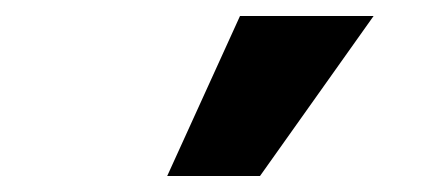

<svg xmlns="http://www.w3.org/2000/svg" viewBox="-20 -779 540 240"><path d="M189 -559 280 -759H447L305 -559Z"/></svg>

Font: Nunito Sans 10pt SemiCondensed Black
Style: Regular
Weight: 900
Width: 4
Designer: Vernon Adams
Foundry: Vernon Adams
Version: Version 3.101;gftools[0.9.27]